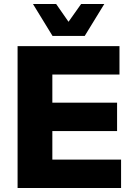

<svg xmlns="http://www.w3.org/2000/svg" viewBox="-20 -941 668 961"><path d="M68 0V-710H578V-568H242V-427H566V-285H242V-142H586V0ZM145 -921H261L323 -832L386 -921H502L404 -761H243Z"/></svg>

Font: Geist ExtBd
Style: Regular
Weight: 400
Designer: Basement.studio, Andrés Briganti, Mateo Zaragoza
Foundry: Basement.studio, Vercel, Andrés Briganti, Guido Ferreyra, Mateo Zaragoza
Version: Version 1.401